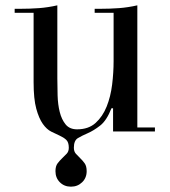

<svg xmlns="http://www.w3.org/2000/svg" viewBox="-20 -493 639 720"><path d="M335 -445V-460H356Q392 -460 426 -462.5Q460 -465 495 -473V-15H561V0H404V-87H398Q380 -41 355.5 -22Q331 -3 309 6.5Q287 16 272 25Q257 34 257 61Q257 75 264.5 83.5Q272 92 281 100.5Q290 109 297.5 119.5Q305 130 305 149Q305 174 288 190.5Q271 207 246 207Q221 207 204.5 190.5Q188 174 188 149Q188 130 196 119.5Q204 109 213 100.5Q222 92 230 83.5Q238 75 238 61Q238 40 228 31Q218 22 203.5 15.5Q189 9 172 0.5Q155 -8 140.5 -28.5Q126 -49 116 -85.5Q106 -122 106 -185V-445H35V-460H56Q92 -460 126 -462.5Q160 -465 195 -473V-199Q195 -169 196 -135Q197 -101 204 -73Q211 -45 226 -26.5Q241 -8 269 -8Q312 -8 338.5 -32Q365 -56 380 -93.5Q395 -131 400.5 -176Q406 -221 406 -264V-445Z"/></svg>

Font: Elsie
Style: Regular
Weight: 400
Designer: Alejandro Inler
Foundry: Alejandro Inler
Version: 1.001